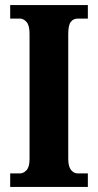

<svg xmlns="http://www.w3.org/2000/svg" viewBox="-20 -734 384 754"><path d="M20 0V-53H59Q72 -53 84 -65.5Q96 -78 96 -109V-601Q96 -635 84 -648Q72 -661 59 -661H20V-714H325V-661H285Q268 -661 258 -648Q248 -635 248 -600V-110Q248 -80 259 -66.5Q270 -53 285 -53H325V0Z"/></svg>

Font: Noto Serif ExtraCondensed ExtraBold
Style: Regular
Weight: 800
Width: 2
Designer: Monotype Design Team
Foundry: Monotype Imaging Inc.
Version: Version 2.013; ttfautohint (v1.8.4.7-5d5b)